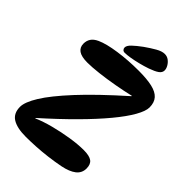

<svg xmlns="http://www.w3.org/2000/svg" viewBox="-267 -1018 1128 1128"><g transform="rotate(45 296.5 -454.0)"><path d="M26 -94Q26 -133 67 -199.5Q108 -266 200 -365.5Q292 -465 445 -601V-604Q394 -592 333 -581Q272 -570 215.5 -563.5Q159 -557 122 -557Q73 -557 50 -573Q27 -589 27 -620Q27 -644 39 -662.5Q51 -681 79 -694Q123 -714 202.5 -725.5Q282 -737 370 -737Q438 -737 481.5 -727Q525 -717 546 -693.5Q567 -670 567 -629Q567 -599 538.5 -548.5Q510 -498 454.5 -431Q399 -364 319 -283.5Q239 -203 137 -112V-109Q183 -129 242.5 -144.5Q302 -160 362.5 -169.5Q423 -179 471 -179Q518 -179 538.5 -164Q559 -149 559 -114Q559 -76 529.5 -53Q500 -30 445 -19Q399 -10 350.5 -4Q302 2 256.5 4.5Q211 7 174 7Q102 7 64 -16.5Q26 -40 26 -94ZM214 -775Q214 -791 235 -811Q256 -831 290 -856Q324 -880 354.5 -897.5Q385 -915 408 -915Q428 -915 443 -903.5Q458 -892 467 -876Q476 -860 476 -846Q476 -827 457.5 -814Q439 -801 402 -788Q373 -778 341 -770Q309 -762 281.5 -757.5Q254 -753 236 -753Q226 -753 220 -759.5Q214 -766 214 -775Z"/></g></svg>

Font: DynaPuff
Style: Regular
Weight: 400
Designer: Toshi Omagari, Jennifer Daniel
Foundry: Google Fonts
Version: Version 2.000